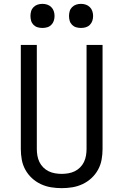

<svg xmlns="http://www.w3.org/2000/svg" viewBox="-20 -968 640 996"><path d="M300 8Q272 8 244.5 3.5Q217 -1 191.5 -13Q166 -25 145.5 -44Q125 -63 111.5 -87.5Q98 -112 93 -139.5Q88 -167 88 -195V-735H171V-195Q171 -178 174 -160.5Q177 -143 184.5 -127.5Q192 -112 204.5 -99.5Q217 -87 232.5 -79.5Q248 -72 265.5 -69Q283 -66 300 -66Q317 -66 334.5 -69Q352 -72 367.5 -79.5Q383 -87 395.5 -99.5Q408 -112 415.5 -127.5Q423 -143 426 -160.5Q429 -178 429 -195V-735H512V-195Q512 -167 507 -139.5Q502 -112 488.5 -87.5Q475 -63 454.5 -44Q434 -25 408.5 -13Q383 -1 355.5 3.5Q328 8 300 8ZM400 -823Q387 -823 375 -826.5Q363 -830 354 -839Q345 -848 341.5 -860Q338 -872 338 -885Q338 -898 341.5 -910Q345 -922 354 -931Q363 -940 375 -944Q387 -948 400 -948Q413 -948 425 -944Q437 -940 446 -931Q455 -922 459 -910Q463 -898 463 -885Q463 -872 459 -860Q455 -848 446 -839Q437 -830 425 -826.5Q413 -823 400 -823ZM200 -823Q187 -823 175 -826.5Q163 -830 154 -839Q145 -848 141.5 -860Q138 -872 138 -885Q138 -898 141.5 -910Q145 -922 154 -931Q163 -940 175 -944Q187 -948 200 -948Q213 -948 225 -944Q237 -940 246 -931Q255 -922 259 -910Q263 -898 263 -885Q263 -872 259 -860Q255 -848 246 -839Q237 -830 225 -826.5Q213 -823 200 -823Z"/></svg>

Font: Zed Sans Extended
Style: Regular
Weight: 400
Width: 7
Designer: Belleve Invis
Foundry: Belleve Invis
Version: Version 1.0.0; ttfautohint (v1.8.4)